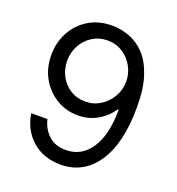

<svg xmlns="http://www.w3.org/2000/svg" viewBox="-135 -847 893 967"><g transform="rotate(20 312.0 -363.5)"><path d="M306.8 -737.2Q351.6 -736.9 396.3 -720.2Q441.1 -703.5 478 -665Q514.9 -626.4 537.3 -560Q559.7 -493.6 559.7 -393.5Q559.7 -199.6 488.8 -94.8Q418 9.9 295.5 9.9Q203.8 9.9 143.1 -43.5Q82.4 -96.9 69.6 -183.2H156.2Q168 -133.2 202.9 -100.7Q237.9 -68.2 295.5 -68.2Q379.6 -68.2 428.4 -141.7Q477.3 -215.2 477.3 -349.4H471.6Q441.8 -304.7 395.4 -278.8Q349.1 -252.8 292.6 -252.8Q230.1 -252.8 178.1 -283.9Q126.1 -315 95 -369.5Q63.9 -424 63.9 -494.3Q63.9 -561.1 93.9 -616.7Q123.9 -672.2 178.4 -705.3Q233 -738.3 306.8 -737.2ZM306.8 -659.1Q262.1 -659.1 226.4 -636.9Q190.7 -614.7 169.9 -577.2Q149.1 -539.8 149.1 -494.3Q149.1 -448.9 169.2 -411.8Q189.3 -374.6 224.3 -352.8Q259.2 -331 304 -331Q348.7 -331 385.1 -354Q421.5 -377.1 443 -414.8Q464.5 -452.4 464.5 -495.7Q464.5 -538.4 444.1 -575.6Q423.7 -612.9 388 -636Q352.3 -659.1 306.8 -659.1Z"/></g></svg>

Font: Inter Zeller
Style: Regular
Weight: 400
Designer: Rasmus Andersson; Joe Bland
Foundry: zeller
Version: Version 3.015;git-dec3a8cb1